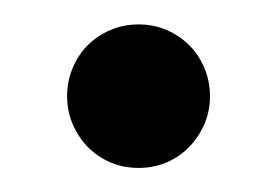

<svg xmlns="http://www.w3.org/2000/svg" viewBox="-20 -419 228 158"><path d="M152.8 -339.8Q152.8 -327.6 148.2 -316.9Q143.6 -306.2 135.7 -298.1Q127.9 -290 117.2 -285.4Q106.4 -280.8 94.2 -280.8Q81.5 -280.8 70.8 -285.4Q60.1 -290 52.2 -298.1Q44.4 -306.2 39.8 -316.9Q35.2 -327.6 35.2 -339.8Q35.2 -352.1 39.8 -363Q44.4 -374 52.2 -381.8Q60.1 -389.6 70.8 -394.3Q81.5 -398.9 94.2 -398.9Q106.4 -398.9 117.2 -394.3Q127.9 -389.6 135.7 -381.8Q143.6 -374 148.2 -363Q152.8 -352.1 152.8 -339.8Z"/></svg>

Font: Charis SIL
Style: Regular
Weight: 400
Foundry: SIL International
Version: Version 4.112